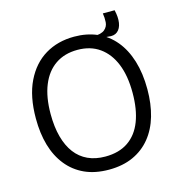

<svg xmlns="http://www.w3.org/2000/svg" viewBox="-112 -846 895 959"><g transform="rotate(-15 336.0 -367.0)"><path d="M502 -629 429 -634 424 -649Q471 -649 489 -664Q507 -679 508.5 -702Q510 -725 506 -748H567Q576 -710 571.5 -681.5Q567 -653 549.5 -638.5Q532 -624 502 -629ZM335 14Q263 14 209.5 -10.5Q156 -35 119.5 -80.5Q83 -126 65 -188Q47 -250 47 -327Q47 -441 84.5 -518Q122 -595 187 -634Q252 -673 337 -673Q402 -673 455 -650Q508 -627 545.5 -582Q583 -537 603 -472Q623 -407 623 -325Q623 -249 605 -187Q587 -125 550.5 -80Q514 -35 460 -10.5Q406 14 335 14ZM334 -54Q405 -54 452.5 -86.5Q500 -119 523.5 -180Q547 -241 547 -327Q547 -415 522 -476.5Q497 -538 450 -571.5Q403 -605 336 -605Q269 -605 221.5 -572.5Q174 -540 149 -478.5Q124 -417 124 -330Q124 -263 138 -211.5Q152 -160 178.5 -125Q205 -90 244 -72Q283 -54 334 -54Z"/></g></svg>

Font: Bricolage Grotesque 72pt Light
Style: Regular
Weight: 300
Designer: Mathieu Triay
Foundry: Atelier Triay
Version: Version 1.001;gftools[0.9.33.dev8+g029e19f]